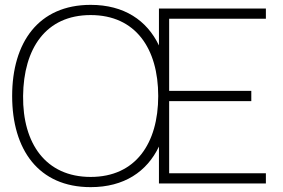

<svg xmlns="http://www.w3.org/2000/svg" viewBox="-20 -755 1164 790"><path d="M353 15C490.5 15 584.5 -48.5 634 -152V0H1074V-42H676V-339H1014V-381H676V-678H1074V-720H634V-568C584.5 -671.5 490.5 -735 353 -735C138 -735 30 -580 30 -360C30 -140 138 15 353 15ZM353 -27C168 -27 73 -165 75 -360C77 -555 168 -693 353 -693C538 -693 631 -555 631 -360C631 -165 538 -27 353 -27Z"/></svg>

Font: Hauora ExtraLight
Style: Regular
Weight: 200
Designer: Mikhail Sharanda
Foundry: WCYS & Co.
Version: Version 1.010